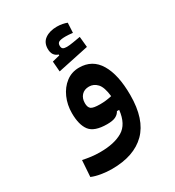

<svg xmlns="http://www.w3.org/2000/svg" viewBox="-202 -734 989 1087"><g transform="rotate(-30 293.0 -190.0)"><path d="M208 237.3Q173.3 237.3 138.4 231.4Q103.5 225.6 78.1 214.8L85.4 108.4Q114.3 114.3 140.4 117.7Q166.5 121.1 199.2 121.1Q290 121.1 345 88.6Q399.9 56.2 409.7 -32.7H395Q385.7 -15.1 366.7 -5.6Q347.7 3.9 311 3.9Q228 3.9 198.2 -34.7Q168.5 -73.2 168.5 -149.9Q168.5 -204.1 189 -250.5Q209.5 -296.9 246.3 -325.2Q283.2 -353.5 332 -353.5Q418.5 -353.5 462.4 -280Q506.3 -206.5 506.3 -73.7Q506.3 84.5 429.4 160.9Q352.5 237.3 208 237.3ZM409.2 -122.6Q402.3 -184.6 379.9 -208.5Q357.4 -232.4 327.1 -232.4Q295.9 -232.4 278.1 -212.9Q260.3 -193.4 260.3 -162.1Q260.3 -135.3 273.9 -124.5Q287.6 -113.8 332.5 -113.8Q353.5 -113.8 371.3 -116Q389.2 -118.2 409.2 -122.6ZM226.6 -389.6 221.2 -457 270 -469.2V-475.1Q231.9 -487.3 231.9 -533.2Q231.9 -575.2 262 -596.2Q292 -617.2 339.4 -617.2Q357.9 -617.2 375 -613.8Q392.1 -610.4 404.3 -605.5L400.9 -541Q374.5 -544.4 355 -544.4Q325.2 -544.4 312.3 -538.6Q299.3 -532.7 299.3 -515.6Q299.3 -500 307.4 -494.6Q315.4 -489.3 332 -489.3Q347.2 -489.3 374 -493.7Q400.9 -498 422.9 -502L429.7 -432.6Z"/></g></svg>

Font: Cascadia Code SemiBold
Style: Regular
Weight: 600
Monospace: yes
Designer: Aaron Bell
Foundry: Saja Typeworks
Version: Version 2404.023; ttfautohint (v1.8.4)